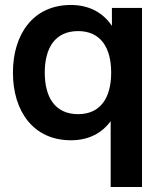

<svg xmlns="http://www.w3.org/2000/svg" viewBox="-20 -552 645 772"><path d="M551 -520H430V-448C395 -500 340 -532 265 -532C114 -532 32 -415 32 -260C32 -105 114 12 265 12C337 12 390 -17 425 -65V200H551ZM294 -427C385 -427 427 -360 427 -260C427 -160 385 -93 294 -93C202 -93 160 -160 160 -260C160 -360 202 -427 294 -427Z"/></svg>

Font: Aspekta 600
Style: Regular
Weight: 600
Designer: Ivo Dolenc
Version: Version 2.100